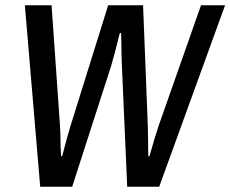

<svg xmlns="http://www.w3.org/2000/svg" viewBox="-20 -706 871 726"><path d="M74 -686H175L207 -229Q209 -189 209 -157L211 -115H215Q232 -181 246 -228L389 -686H521L539 -228L540 -169Q540 -120 541 -115H545Q566 -189 579 -228L740 -686H831L582 0H461L441 -455Q439 -505 439 -539L438 -581H433Q412 -495 400 -456L253 0H132Z"/></svg>

Font: Archivo Narrow Medium
Style: Italic
Weight: 500
Italic angle: -8°
Designer: Hector Gatti
Foundry: Omnibus-Type
Version: Version 2.001